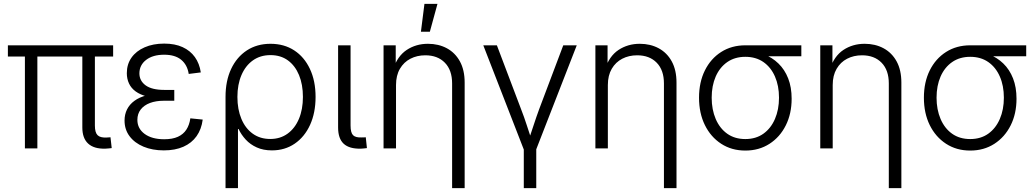

<svg xmlns="http://www.w3.org/2000/svg" viewBox="-20 -762 5311 986"><path d="M520.5 1.5Q462.4 2.9 432.6 -24.7Q402.8 -52.2 402.8 -107.4V-509.8H467.3V-117.2Q467.3 -81.5 481 -67.9Q494.6 -54.2 526.4 -55.7Q534.2 -56.2 538.3 -56.4Q542.5 -56.6 547.4 -57.1L553.7 -1.5Q546.4 -0.5 538.1 0.2Q529.8 1 520.5 1.5ZM107.9 0V-509.8H171.9V0ZM20.5 -471.7V-529.3H561V-471.7Z M821.3 10.3Q762.7 10.3 717 -8.8Q671.4 -27.8 645.5 -62.3Q619.6 -96.7 619.6 -143.1Q619.6 -174.3 632.3 -200Q645 -225.6 670.2 -244.1Q695.3 -262.7 733.2 -272.5Q771 -282.2 821.3 -282.2H875V-244.6H820.8Q780.8 -244.6 750.2 -233.2Q719.7 -221.7 702.6 -199.7Q685.5 -177.7 685.5 -146.5Q685.5 -101.6 722.9 -74.2Q760.3 -46.9 823.2 -46.9Q865.7 -46.9 893.6 -59.6Q921.4 -72.3 937 -96.2Q952.6 -120.1 957.5 -154.3L1021 -147.9Q1014.6 -98.1 989.5 -62.7Q964.4 -27.3 921.9 -8.5Q879.4 10.3 821.3 10.3ZM823.7 -256.8Q773.4 -256.8 736.8 -266.1Q700.2 -275.4 677 -292.2Q653.8 -309.1 642.6 -333Q631.3 -356.9 631.3 -386.2Q631.3 -432.1 655.3 -466.1Q679.2 -500 722.7 -519Q766.1 -538.1 823.2 -538.1Q878.4 -538.1 917.7 -520Q957 -502 980.7 -469Q1004.4 -436 1011.2 -390.1L949.2 -382.3Q941.9 -429.2 910.4 -455.1Q878.9 -481 823.2 -481Q765.1 -481 730.7 -454.6Q696.3 -428.2 695.8 -385.7Q695.8 -347.2 727.8 -323.7Q759.8 -300.3 823.7 -300.3H875V-256.8Z M1138.2 204.1V-264.6Q1138.2 -346.7 1167 -408Q1195.8 -469.2 1247.8 -503.2Q1299.8 -537.1 1369.1 -537.1Q1439 -537.1 1490.7 -503.4Q1542.5 -469.7 1571.5 -408.2Q1600.6 -346.7 1600.6 -264.2Q1600.6 -182.6 1572.3 -120.6Q1543.9 -58.6 1493.4 -24.2Q1442.9 10.3 1376.5 10.3Q1332 10.3 1298.6 -4.9Q1265.1 -20 1241.9 -45.2Q1218.8 -70.3 1205.1 -99.6H1202.1V204.1ZM1367.7 -48.3Q1419.4 -48.3 1457 -75.7Q1494.6 -103 1515.1 -151.6Q1535.6 -200.2 1535.6 -264.2Q1535.6 -328.1 1515.6 -376.5Q1495.6 -424.8 1458.5 -451.9Q1421.4 -479 1369.1 -479Q1316.9 -479 1278.8 -451.9Q1240.7 -424.8 1220 -376.5Q1199.2 -328.1 1199.2 -264.2Q1199.2 -200.2 1219.7 -151.4Q1240.2 -102.5 1278.1 -75.4Q1315.9 -48.3 1367.7 -48.3Z M1833.5 1.5Q1773.9 2.9 1745.1 -23.7Q1716.3 -50.3 1716.3 -107.4V-529.3H1780.3V-117.2Q1780.3 -80.6 1793.2 -67.6Q1806.2 -54.7 1837.9 -56.2Q1844.7 -56.2 1849.4 -56.4Q1854 -56.6 1858.4 -57.1L1864.3 -1.5Q1857.9 -0.5 1849.9 0.2Q1841.8 1 1833.5 1.5Z M2013.7 -325.2V0H1949.7V-529.3H2012.2V-404.3H1998Q2020.5 -473.6 2068.4 -505.4Q2116.2 -537.1 2177.7 -537.1Q2231.9 -537.1 2274.7 -514.2Q2317.4 -491.2 2341.8 -446.8Q2366.2 -402.3 2366.2 -337.9V204.1H2301.8V-333.5Q2301.8 -401.9 2264.6 -439.9Q2227.5 -478 2164.1 -478Q2121.6 -478 2087.6 -460.4Q2053.7 -442.9 2033.7 -408.7Q2013.7 -374.5 2013.7 -325.2ZM2141.6 -599.1 2159.7 -742.2H2226.6L2187.5 -599.1Z M2671.4 9.8 2461.9 -529.3H2531.7L2655.8 -201.7Q2671.9 -160.6 2685.1 -119.4Q2698.2 -78.1 2711.9 -38.1H2693.4Q2707 -78.1 2720.5 -119.4Q2733.9 -160.6 2749 -201.7L2872.6 -529.3H2941.9L2731.9 9.8ZM2669.9 204.1V-3.9H2733.9V204.1Z M3101.6 -325.2V0H3037.6V-529.3H3100.1V-404.3H3085.9Q3108.4 -473.6 3156.2 -505.4Q3204.1 -537.1 3265.6 -537.1Q3319.8 -537.1 3362.5 -514.2Q3405.3 -491.2 3429.7 -446.8Q3454.1 -402.3 3454.1 -337.9V204.1H3389.6V-333.5Q3389.6 -401.9 3352.5 -439.9Q3315.4 -478 3252 -478Q3209.5 -478 3175.5 -460.4Q3141.6 -442.9 3121.6 -408.7Q3101.6 -374.5 3101.6 -325.2Z M3807.6 11.2Q3737.3 11.2 3683.6 -23.7Q3629.9 -58.6 3599.9 -119.6Q3569.8 -180.7 3569.8 -260.3Q3569.8 -339.8 3599.9 -400.4Q3629.9 -460.9 3683.6 -495.1Q3737.3 -529.3 3807.6 -529.3H4095.2V-473.1H3884.3L3807.6 -470.2Q3753.9 -470.2 3715.1 -443.4Q3676.3 -416.5 3655.5 -369.1Q3634.8 -321.8 3634.8 -260.3Q3634.8 -199.2 3655.5 -150.9Q3676.3 -102.5 3714.8 -75.2Q3753.4 -47.9 3807.6 -47.9Q3861.8 -47.9 3900.4 -75.4Q3939 -103 3959.7 -151.1Q3980.5 -199.2 3980.5 -260.3Q3980.5 -321.8 3959.7 -369.1Q3939 -416.5 3900.4 -443.4Q3861.8 -470.2 3807.6 -470.2V-499.5Q3858.9 -499.5 3902.1 -483.4Q3945.3 -467.3 3977.5 -436Q4009.8 -404.8 4027.6 -359.4Q4045.4 -314 4045.4 -254.9Q4045.4 -178.2 4015.4 -118.2Q3985.4 -58.1 3931.6 -23.4Q3877.9 11.2 3807.6 11.2Z M4256.3 -325.2V0H4192.4V-529.3H4254.9V-404.3H4240.7Q4263.2 -473.6 4311 -505.4Q4358.9 -537.1 4420.4 -537.1Q4474.6 -537.1 4517.3 -514.2Q4560.1 -491.2 4584.5 -446.8Q4608.9 -402.3 4608.9 -337.9V204.1H4544.4V-333.5Q4544.4 -401.9 4507.3 -439.9Q4470.2 -478 4406.7 -478Q4364.3 -478 4330.3 -460.4Q4296.4 -442.9 4276.4 -408.7Q4256.3 -374.5 4256.3 -325.2Z M4962.4 11.2Q4892.1 11.2 4838.4 -23.7Q4784.7 -58.6 4754.6 -119.6Q4724.6 -180.7 4724.6 -260.3Q4724.6 -339.8 4754.6 -400.4Q4784.7 -460.9 4838.4 -495.1Q4892.1 -529.3 4962.4 -529.3H5250V-473.1H5039.1L4962.4 -470.2Q4908.7 -470.2 4869.9 -443.4Q4831.1 -416.5 4810.3 -369.1Q4789.6 -321.8 4789.6 -260.3Q4789.6 -199.2 4810.3 -150.9Q4831.1 -102.5 4869.6 -75.2Q4908.2 -47.9 4962.4 -47.9Q5016.6 -47.9 5055.2 -75.4Q5093.8 -103 5114.5 -151.1Q5135.3 -199.2 5135.3 -260.3Q5135.3 -321.8 5114.5 -369.1Q5093.8 -416.5 5055.2 -443.4Q5016.6 -470.2 4962.4 -470.2V-499.5Q5013.7 -499.5 5056.9 -483.4Q5100.1 -467.3 5132.3 -436Q5164.6 -404.8 5182.4 -359.4Q5200.2 -314 5200.2 -254.9Q5200.2 -178.2 5170.2 -118.2Q5140.1 -58.1 5086.4 -23.4Q5032.7 11.2 4962.4 11.2Z"/></svg>

Font: Inter 24pt Light
Style: Regular
Weight: 300
Designer: Rasmus Andersson
Foundry: rsms
Version: Version 4.001;git-66647c0bb